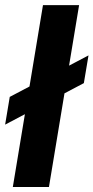

<svg xmlns="http://www.w3.org/2000/svg" viewBox="-41 -748 373 768"><path d="M275.4 -727.5 154.8 0H10.3L130.9 -727.5ZM-20.5 -249.5 -2 -360.4 313 -526.4 294.4 -415.5Z"/></svg>

Font: Inter 28pt
Style: Bold Italic
Weight: 700
Italic angle: -9.3988°
Designer: Rasmus Andersson
Foundry: rsms
Version: Version 4.001;git-66647c0bb